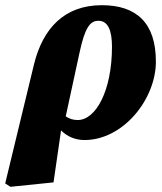

<svg xmlns="http://www.w3.org/2000/svg" viewBox="-44 -523 622 739"><path d="M262 -320C283 -418 303 -443 335 -443C372 -443 387 -405 387 -343C387 -174 325 -61 255 -61C237 -61 223 -66 209 -75ZM-4 196 162 179 191 -21C216 4 248 16 281 16C431 16 556 -142 556 -286C556 -435 481 -503 348 -503C203 -503 121 -413 87 -276L-24 183Z"/></svg>

Font: Source Serif Pro Black
Style: Italic
Weight: 900
Italic angle: -12°
Designer: Frank Grießhammer
Foundry: Adobe Systems Incorporated
Version: Version 3.001;hotconv 1.0.111;makeotfexe 2.5.65597